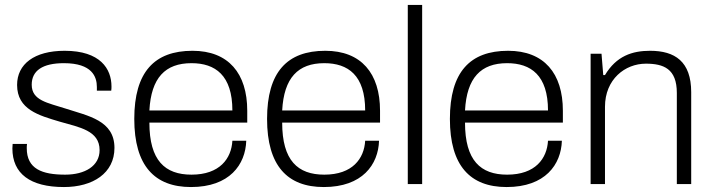

<svg xmlns="http://www.w3.org/2000/svg" viewBox="-20 -743 2876 775"><path d="M238 12C355 12 442 -44 442 -146C442 -257 336 -275 244 -305C173 -328 108 -337 108 -401C108 -458 152 -488 238 -488C352 -488 371 -433 371 -392V-377H429C430 -384 430 -389 430 -394C430 -465 385 -538 241 -538C118 -538 49 -484 49 -400C49 -301 137 -277 221 -252C301 -229 382 -216 382 -137C382 -73 323 -38 243 -38C150 -38 88 -61 88 -145C88 -150 88 -154 89 -162H31C31 -156 30 -149 30 -144C30 -42 102 12 238 12Z M751 12C907 12 971 -79 974 -175H918C914 -103 867 -38 753 -38C646 -38 583 -95 583 -248H978V-296C978 -447 902 -538 757 -538C603 -538 522 -452 522 -263C522 -74 604 12 751 12ZM583 -297C590 -429 647 -488 753 -488C849 -488 918 -439 918 -297Z M1287 12C1443 12 1507 -79 1510 -175H1454C1450 -103 1403 -38 1289 -38C1182 -38 1119 -95 1119 -248H1514V-296C1514 -447 1438 -538 1293 -538C1139 -538 1058 -452 1058 -263C1058 -74 1140 12 1287 12ZM1119 -297C1126 -429 1183 -488 1289 -488C1385 -488 1454 -439 1454 -297Z M1626 0H1684V-723H1626Z M2025 12C2181 12 2245 -79 2248 -175H2192C2188 -103 2141 -38 2027 -38C1920 -38 1857 -95 1857 -248H2252V-296C2252 -447 2176 -538 2031 -538C1877 -538 1796 -452 1796 -263C1796 -74 1878 12 2025 12ZM1857 -297C1864 -429 1921 -488 2027 -488C2123 -488 2192 -439 2192 -297Z M2364 0H2422V-312C2422 -423 2503 -486 2587 -486C2658 -486 2712 -466 2712 -368V0H2770V-371C2770 -495 2704 -538 2604 -538C2532 -538 2468 -517 2422 -440H2415L2408 -526H2364Z"/></svg>

Font: Archivo ExtraLight
Style: Regular
Weight: 200
Designer: Hector Gatti
Foundry: Omnibus-Type
Version: Version 2.001